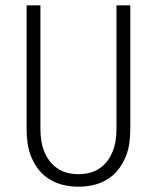

<svg xmlns="http://www.w3.org/2000/svg" viewBox="-20 -690 590 722"><path d="M275 12Q247 12 220 6Q193 0 169 -14Q145 -28 127.5 -49.5Q110 -71 99 -96.5Q88 -122 84 -149.5Q80 -177 80 -205V-670H132V-205Q132 -184 135 -163Q138 -142 145.5 -122.5Q153 -103 165.5 -86Q178 -69 195.5 -57Q213 -45 233.5 -40Q254 -35 275 -35Q296 -35 316.5 -40Q337 -45 354.5 -57Q372 -69 384.5 -86Q397 -103 404.5 -122.5Q412 -142 415 -163Q418 -184 418 -205V-670H470V-205Q470 -177 466 -149.5Q462 -122 451 -96.5Q440 -71 422.5 -49.5Q405 -28 381 -14Q357 0 330 6Q303 12 275 12Z"/></svg>

Font: Lode Dark Term
Style: Regular
Weight: 400
Monospace: yes
Designer: Belleve Invis
Foundry: Belleve Invis
Version: Version 29.2.0